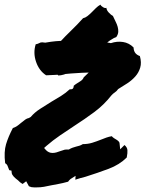

<svg xmlns="http://www.w3.org/2000/svg" viewBox="-30 -769 628 828"><path d="M105.5 38.1Q100.6 36.1 94.7 34.2L83 12.7L67.4 24.4Q60.5 20.5 56.6 17.1Q52.7 13.7 47.9 8.8Q37.1 1 29.3 -7.3Q21.5 -15.6 20.5 -23.4L19.5 -33.2L9.8 -35.2Q4.9 -48.8 2 -55.2Q-1 -61.5 -7.8 -65.4Q-13.7 -114.3 -3.9 -147Q5.9 -179.7 25.4 -216.8Q37.1 -220.7 46.4 -227.5Q55.7 -234.4 63.5 -241.2Q71.3 -248 79.1 -253.4Q86.9 -258.8 93.8 -259.8L102.5 -264.6Q119.1 -284.2 142.6 -299.3Q166 -314.5 191.4 -330.1Q211.9 -341.8 232.9 -355Q253.9 -368.2 270.5 -383.8Q278.3 -382.8 284.2 -386.7Q288.1 -391.6 288.1 -399.4Q290 -401.4 292.5 -402.8Q294.9 -404.3 296.9 -406.2Q303.7 -411.1 315.4 -418Q327.1 -424.8 331.1 -435.5L352.5 -456.1L323.2 -455.1Q300.8 -454.1 275.9 -452.1Q251 -450.2 233.4 -448.2Q218.8 -446.3 203.1 -445.8Q187.5 -445.3 168.9 -444.3Q138.7 -463.9 125.5 -502.4Q112.3 -541 124 -578.1Q130.9 -579.1 135.7 -581.5Q140.6 -584 145.5 -585.9Q154.3 -586.9 157.2 -585.9Q160.2 -585 165 -585Q192.4 -589.8 210.4 -591.3Q228.5 -592.8 244.1 -592.8Q260.7 -592.8 276.4 -591.3Q292 -589.8 306.6 -585Q340.8 -585 376 -587.9Q411.1 -590.8 448.2 -583Q474.6 -591.8 500.5 -587.9Q526.4 -584 545.9 -564.5Q546.9 -547.9 554.2 -539.6Q561.5 -531.2 573.2 -527.3Q581.1 -499 574.7 -477.5Q568.4 -456.1 553.7 -439.5Q539.1 -422.9 519 -409.7Q499 -396.5 479.5 -384.8Q473.6 -376 465.3 -370.6Q457 -365.2 450.2 -357.4Q418 -316.4 376.5 -285.6Q335 -254.9 291 -226.6Q259.8 -206.1 229 -185.1Q198.2 -164.1 169.9 -139.6L160.2 -130.9L168.9 -121.1Q180.7 -109.4 196.3 -109.4Q205.1 -109.4 213.4 -111.8Q221.7 -114.3 229.5 -117.2Q237.3 -119.1 243.2 -121.6Q249 -124 253.9 -124H266.6Q274.4 -128.9 282.2 -131.8Q290 -134.8 297.9 -136.7Q305.7 -138.7 312.5 -140.6Q319.3 -142.6 327.1 -147.5Q348.6 -147.5 367.7 -153.3Q386.7 -159.2 406.2 -167Q418 -171.9 429.2 -175.8Q440.4 -179.7 452.1 -181.6Q456.1 -176.8 461.4 -173.3Q466.8 -169.9 471.7 -167Q484.4 -159.2 485.4 -152.3L488.3 -125L506.8 -143.6Q518.6 -133.8 519.5 -121.6Q520.5 -109.4 516.6 -89.8Q485.4 -58.6 438.5 -41Q391.6 -23.4 338.9 -6.8Q328.1 -3.9 316.9 -1Q305.7 2 294.9 5.9L295.9 -10.7L274.4 2.9Q270.5 5.9 268.1 8.8Q265.6 11.7 263.7 14.6Q238.3 21.5 221.7 24.4Q205.1 27.3 190.4 30.3Q173.8 34.2 159.2 36.6Q144.5 39.1 127.9 39.1Q123 39.1 117.2 39.1Q111.3 39.1 105.5 38.1ZM471.7 -609.4Q463.9 -607.4 445.8 -595.7Q427.7 -584 399.4 -558.6Q384.8 -545.9 364.3 -526.9Q343.8 -507.8 319.8 -489.7Q295.9 -471.7 270.5 -458Q245.1 -444.3 221.7 -443.4Q214.8 -450.2 208 -457Q201.2 -463.9 196.8 -470.7Q192.4 -477.5 191.4 -485.4Q190.4 -493.2 196.3 -502.9Q183.6 -523.4 185.5 -534.2Q187.5 -544.9 195.8 -552.7Q204.1 -560.5 214.4 -567.4Q224.6 -574.2 228.5 -587.9Q251 -612.3 277.8 -638.2Q304.7 -664.1 328.1 -690.4Q337.9 -692.4 347.2 -699.7Q356.4 -707 365.2 -715.8Q374 -724.6 383.3 -733.9Q392.6 -743.2 403.3 -749Q405.3 -743.2 414.6 -737.8Q423.8 -732.4 428.7 -735.4Q429.7 -724.6 439.5 -714.4Q449.2 -704.1 457 -700.2Q462.9 -686.5 468.8 -675.3Q474.6 -664.1 477.5 -653.3Q480.5 -642.6 480 -631.8Q479.5 -621.1 471.7 -609.4Z"/></svg>

Font: Permanent Marker
Style: Regular
Weight: 400
Designer: Font Diner, Inc
Foundry: Font Diner, Inc
Version: Version 1.001